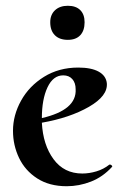

<svg xmlns="http://www.w3.org/2000/svg" viewBox="-20 -633 421 665"><path d="M361 -63Q364 -63 367 -60Q370 -57 368 -55Q336 -20 295 -4Q254 12 211 12Q151 12 109 -15Q67 -42 46 -86Q25 -130 25 -180Q25 -234 53 -284.5Q81 -335 132.5 -367Q184 -399 251 -399Q296 -399 321.5 -385Q347 -371 350 -345Q354 -301 288 -263Q222 -225 125 -208Q129 -131 165.5 -81.5Q202 -32 265 -32Q289 -32 314 -39.5Q339 -47 359 -63ZM125 -224Q246 -252 242 -324Q242 -346 230.5 -359Q219 -372 199 -372Q164 -372 144.5 -330.5Q125 -289 125 -224ZM154 -556Q154 -582 170.5 -597.5Q187 -613 215 -613Q243 -613 258 -598Q273 -583 273 -556Q273 -527 258 -511Q243 -495 215 -495Q186 -495 170 -511Q154 -527 154 -556Z"/></svg>

Font: Cormorant Upright
Style: Bold
Weight: 700
Designer: Christian Thalmann (Catharsis Fonts)
Foundry: Catharsis Fonts
Version: Version 3.302